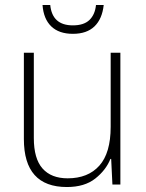

<svg xmlns="http://www.w3.org/2000/svg" viewBox="-20 -742 589 772"><path d="M464 -530V0H432L427 -103H424Q406 -58 363 -24Q320 10 249 10Q76 10 76 -183V-530H116V-187Q116 -104 151 -64.5Q186 -25 252 -25Q334 -25 379.5 -76Q425 -127 425 -232V-530ZM397 -722Q391 -666 360 -636Q329 -606 273 -606Q217 -606 186 -636Q155 -666 151 -722H182Q190 -640 273 -640Q317 -640 339.5 -661.5Q362 -683 366 -722Z"/></svg>

Font: Noto Sans Disp ExtLt
Style: Regular
Weight: 200
Designer: Monotype Design Team
Foundry: Monotype Imaging Inc.
Version: Version 2.000;GOOG;noto-source:20170915:90ef993387c0